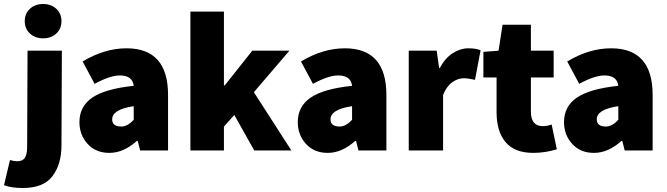

<svg xmlns="http://www.w3.org/2000/svg" viewBox="-70 -754 3344 962"><path d="M212 -586Q186 -562 146 -562Q106 -562 80 -586Q54 -610 54 -648Q54 -686 80 -710Q106 -734 146 -734Q186 -734 212 -710Q238 -686 238 -648Q238 -610 212 -586ZM68 -500H240L238 -26Q238 69 193 128.5Q148 188 44 188Q-12 188 -50 174L-20 48Q1 54 16 54Q43 54 54.5 37Q66 20 66 -20Z M478 12Q410 12 369 -33Q328 -78 328 -142Q328 -221 392.5 -265Q457 -309 600 -324Q594 -376 530 -376Q482 -376 404 -334L344 -446Q454 -512 564 -512Q772 -512 772 -278V0H632L620 -48H616Q549 12 478 12ZM538 -120Q569 -120 600 -154V-222Q492 -206 492 -156Q492 -120 538 -120Z M884 0V-696H1052V-326H1056L1194 -500H1380L1202 -292L1390 0H1204L1104 -178L1052 -120V0Z M1572 12Q1504 12 1463 -33Q1422 -78 1422 -142Q1422 -221 1486.5 -265Q1551 -309 1694 -324Q1688 -376 1624 -376Q1576 -376 1498 -334L1438 -446Q1548 -512 1658 -512Q1866 -512 1866 -278V0H1726L1714 -48H1710Q1643 12 1572 12ZM1632 -120Q1663 -120 1694 -154V-222Q1586 -206 1586 -156Q1586 -120 1632 -120Z M1978 0V-500H2118L2130 -414H2134Q2160 -463 2198.5 -487.5Q2237 -512 2276 -512Q2315 -512 2338 -502L2310 -354Q2274 -362 2254 -362Q2224 -362 2195.5 -341.5Q2167 -321 2150 -278V0Z M2602 12Q2508 12 2463 -42Q2418 -96 2418 -192V-366H2352V-494L2428 -500L2448 -630H2590V-500H2704V-366H2590V-195Q2590 -122 2650 -122Q2670 -122 2694 -130L2720 -6Q2662 12 2602 12Z M2906 12Q2838 12 2797 -33Q2756 -78 2756 -142Q2756 -221 2820.5 -265Q2885 -309 3028 -324Q3022 -376 2958 -376Q2910 -376 2832 -334L2772 -446Q2882 -512 2992 -512Q3200 -512 3200 -278V0H3060L3048 -48H3044Q2977 12 2906 12ZM2966 -120Q2997 -120 3028 -154V-222Q2920 -206 2920 -156Q2920 -120 2966 -120Z"/></svg>

Font: Assistant ExtraBold
Style: Regular
Weight: 800
Designer: Hebrew By Ben Nathan, Latin by Paul Hunt
Version: Version 2.001;PS 002.001;hotconv 1.0.88;makeotf.lib2.5.64775